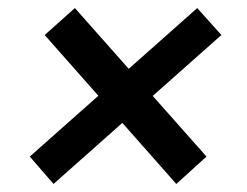

<svg xmlns="http://www.w3.org/2000/svg" viewBox="-20 -533 613 477"><path d="M91 -446 166 -513 493 -144 418 -76ZM530 -446 113 -76 54 -144 470 -513Z"/></svg>

Font: Inclusive Sans SemiBold
Style: Italic
Weight: 600
Italic angle: -7°
Designer: Olivia King
Foundry: Olivia King
Version: Version 2.004